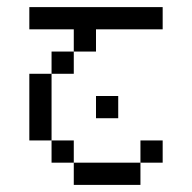

<svg xmlns="http://www.w3.org/2000/svg" viewBox="-20 -395 540 540"><path d="M437.5 62.5V0H375V62.5H187.5V125H375V62.5ZM312.5 -62.5V-125H250V-62.5ZM437.5 -312.5V-375H62.5V-312.5H187.5V-250H125V-187.5H62.5V0H125V62.5H187.5V0H125V-187.5H187.5V-250H250V-312.5Z"/></svg>

Font: Unifont
Style: Regular
Weight: 500
Version: Version 15.1.04